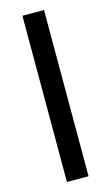

<svg xmlns="http://www.w3.org/2000/svg" viewBox="-121 -822 500 867"><g transform="rotate(-15 129.5 -388.5)"><path d="M79 -777H180V0H79Z"/></g></svg>

Font: Reem Kufi Fun
Style: Regular
Weight: 400
Designer: Khaled Hosny
Version: Version 1.005